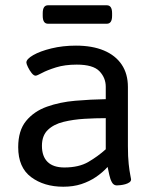

<svg xmlns="http://www.w3.org/2000/svg" viewBox="-20 -702 585 728"><path d="M268 -529Q330 -529 374 -510.5Q418 -492 441.5 -457Q465 -422 465 -372V-148Q465 -107 468 -80Q471 -53 474 -38.5Q477 -24 477 -22Q477 -15 470.5 -10.5Q464 -6 455 -3.5Q446 -1 437 0Q428 1 423 1Q411 1 404.5 -10.5Q398 -22 394.5 -38.5Q391 -55 388 -69Q369 -48 344 -31Q319 -14 288.5 -4Q258 6 220 6Q147 6 98 -30.5Q49 -67 49 -144Q49 -207 79 -243.5Q109 -280 158 -297.5Q207 -315 265.5 -320Q324 -325 381 -326V-373Q381 -407 357 -432Q333 -457 271 -457Q226 -457 192.5 -446.5Q159 -436 139.5 -425.5Q120 -415 115 -415Q108 -415 100 -425Q92 -435 86 -447.5Q80 -460 80 -465Q80 -478 106 -493Q132 -508 175 -518.5Q218 -529 268 -529ZM381 -254Q342 -254 300 -251.5Q258 -249 221 -240Q184 -231 161.5 -209.5Q139 -188 139 -149Q139 -109 160.5 -88Q182 -67 224 -67Q279 -67 315 -88Q351 -109 381 -136ZM385 -682Q405 -682 405 -652V-642Q405 -612 385 -612H162Q142 -612 142 -642V-652Q142 -682 162 -682Z"/></svg>

Font: Asap VF Beta
Style: Regular
Weight: 400
Designer: Pablo Cosgaya
Foundry: Pablo Cosgaya
Version: Version 1.007